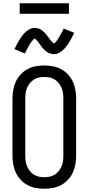

<svg xmlns="http://www.w3.org/2000/svg" viewBox="-20 -1142 540 1170"><path d="M250 8Q223 8 196.5 3Q170 -2 147 -14.5Q124 -27 105.5 -47Q87 -67 76 -91Q65 -115 60.5 -141.5Q56 -168 56 -195V-540Q56 -567 60.5 -593.5Q65 -620 76 -644Q87 -668 105.5 -688Q124 -708 147 -720.5Q170 -733 196.5 -738Q223 -743 250 -743Q277 -743 303.5 -738Q330 -733 353 -720.5Q376 -708 394.5 -688Q413 -668 424 -644Q435 -620 439.5 -593.5Q444 -567 444 -540V-195Q444 -168 439.5 -141.5Q435 -115 424 -91Q413 -67 394.5 -47Q376 -27 353 -14.5Q330 -2 303.5 3Q277 8 250 8ZM250 -62Q267 -62 283.5 -65.5Q300 -69 314 -78Q328 -87 338.5 -100.5Q349 -114 355.5 -129.5Q362 -145 364 -161.5Q366 -178 366 -195V-540Q366 -557 364 -573.5Q362 -590 355.5 -605.5Q349 -621 338.5 -634.5Q328 -648 314 -657Q300 -666 283.5 -669.5Q267 -673 250 -673Q233 -673 216.5 -669.5Q200 -666 186 -657Q172 -648 161.5 -634.5Q151 -621 144.5 -605.5Q138 -590 136 -573.5Q134 -557 134 -540V-195Q134 -178 136 -161.5Q138 -145 144.5 -129.5Q151 -114 161.5 -100.5Q172 -87 186 -78Q200 -69 216.5 -65.5Q233 -62 250 -62ZM308 -812Q303 -812 298 -813Q293 -814 288 -815.5Q283 -817 278.5 -818.5Q274 -820 270 -823Q266 -826 262 -828.5Q258 -831 254.5 -834.5Q251 -838 247.5 -841.5Q244 -845 240.5 -849Q237 -853 234 -856.5Q231 -860 228.5 -864Q226 -868 223 -872Q220 -876 216.5 -880.5Q213 -885 209.5 -889Q206 -893 203.5 -896.5Q201 -900 196 -903.5Q191 -907 191 -909H193Q193 -908 189.5 -906Q186 -904 183.5 -901Q181 -898 178.5 -895.5Q176 -893 174.5 -891Q173 -889 171.5 -887Q170 -885 168.5 -883Q167 -881 165.5 -878.5Q164 -876 162 -873Q160 -870 158.5 -867.5Q157 -865 155 -861.5Q153 -858 151.5 -855Q150 -852 148 -848.5Q146 -845 144 -841Q142 -837 140 -833Q138 -829 136 -824.5Q134 -820 132 -816L68 -843Q77 -861 85 -876Q93 -891 101 -903.5Q109 -916 117 -926.5Q125 -937 136.5 -947.5Q148 -958 162 -965Q176 -972 192 -972Q197 -972 202 -971Q207 -970 211.5 -969Q216 -968 220.5 -966Q225 -964 229.5 -961.5Q234 -959 237.5 -956Q241 -953 244.5 -950Q248 -947 252 -943Q256 -939 259 -935Q262 -931 265 -927.5Q268 -924 271 -920Q274 -916 277 -912Q280 -908 283.5 -903.5Q287 -899 290 -895Q293 -891 296 -887.5Q299 -884 304 -880.5Q309 -877 309 -876H307L311 -878Q314 -880 316.5 -883Q319 -886 321.5 -889Q324 -892 325.5 -893.5Q327 -895 328.5 -897Q330 -899 331.5 -901.5Q333 -904 334.5 -906.5Q336 -909 337.5 -911.5Q339 -914 341 -917Q343 -920 344.5 -923Q346 -926 348 -929.5Q350 -933 352 -936.5Q354 -940 356 -943.5Q358 -947 360 -951Q362 -955 364 -959.5Q366 -964 368 -968L432 -942Q423 -923 415 -908Q407 -893 399 -880.5Q391 -868 383 -857.5Q375 -847 363.5 -836.5Q352 -826 338 -819Q324 -812 308 -812ZM100 -1058V-1122H400V-1058Z"/></svg>

Font: Huly
Style: Regular
Weight: 400
Designer: Belleve Invis
Foundry: Belleve Invis
Version: Version 33.2.5; ttfautohint (v1.8.4)